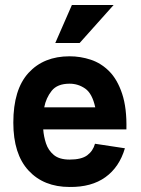

<svg xmlns="http://www.w3.org/2000/svg" viewBox="-20 -734 560 764"><path d="M266 -714H432L297 -563H200ZM358 -162 477 -144Q455 -69 399.5 -29Q344 11 257 10Q154 10 93.5 -55.5Q33 -121 33 -246Q33 -378 93.5 -444Q154 -510 257 -510Q300 -510 341 -496.5Q382 -483 414.5 -450.5Q447 -418 466 -361Q485 -304 483 -219H152Q154 -191 163 -163.5Q172 -136 194 -117.5Q216 -99 257 -99Q304 -99 327 -116Q350 -133 358 -162ZM257 -401Q208 -401 185.5 -372.5Q163 -344 156 -307H359Q347 -362 319 -381.5Q291 -401 257 -401Z"/></svg>

Font: Haskoy Bold
Style: Regular
Weight: 700
Designer: Ertekin Erdin
Foundry: Ertekin Erdin
Version: Version 1.500; ttfautohint (v1.8.3)